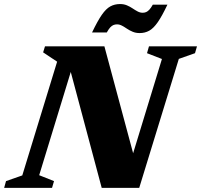

<svg xmlns="http://www.w3.org/2000/svg" viewBox="-52 -906 970 926"><path d="M608.5 -98.5 556 -55.5 729 -621.5 657 -649.5 666.5 -682.5H898L888.5 -649.5L810.5 -622L619.5 0H438.5L277.5 -603L309.5 -625L137 -61L208.5 -32.5L199 0H-32L-23 -32.5L55.5 -60L223.5 -608.5L156 -653.5L165 -682.5H451.5ZM755.5 -883.5Q729.5 -828.5 708.8 -798.8Q688 -769 667.5 -757.8Q647 -746.5 621.5 -746.5Q603 -746.5 588 -752.8Q573 -759 560.5 -767.5Q548 -776 536.2 -782.2Q524.5 -788.5 512 -788.5Q503 -788.5 495 -785.2Q487 -782 479.5 -773.8Q472 -765.5 463 -749.5H392Q418.5 -805 439 -834.5Q459.5 -864 480.2 -875.2Q501 -886.5 527 -886.5Q545.5 -886.5 560.2 -880.2Q575 -874 587.5 -865.5Q600 -857 611.8 -850.8Q623.5 -844.5 636 -844.5Q645.5 -844.5 653 -847.8Q660.5 -851 668.2 -859.2Q676 -867.5 685 -883.5Z"/></svg>

Font: Newsreader ExtraBold
Style: Italic
Weight: 800
Italic angle: -17°
Designer: Hugues Gentile
Foundry: Production Type
Version: Version 1.003